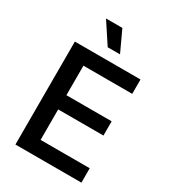

<svg xmlns="http://www.w3.org/2000/svg" viewBox="-223 -1060 1050 1175"><g transform="rotate(30 302.0 -472.5)"><path d="M77.6 0V-727.5H541.5V-626H196.8V-417.5H516.6V-316.9H196.8V-101.6H543.9V0ZM269 -797.9 171.9 -945.3H287.6L356 -797.9Z"/></g></svg>

Font: Inter
Style: 540
Weight: 540
Designer: Rasmus Andersson
Foundry: rsms
Version: Version 4.001;git-66647c0bb